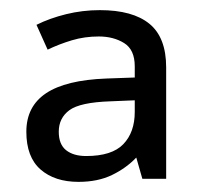

<svg xmlns="http://www.w3.org/2000/svg" viewBox="-20 -742 397 379"><path d="M177 -722Q242 -722 275 -695Q308 -668 308 -609V-389H261L249 -431Q229 -410 201 -396.5Q173 -383 135 -383Q88 -383 60 -407.5Q32 -432 32 -482Q32 -532 71 -558Q110 -584 190 -587L246 -589V-611Q246 -644 225 -657Q204 -670 175 -670Q147 -670 122 -662.5Q97 -655 74 -644L52 -693Q78 -706 110.5 -714Q143 -722 177 -722ZM198 -542Q138 -540 117 -524.5Q96 -509 96 -482Q96 -457 110.5 -445.5Q125 -434 150 -434Q201 -434 223.5 -457.5Q246 -481 246 -521V-544Z"/></svg>

Font: Noto Sans Bamum
Style: Regular
Weight: 400
Designer: Monotype Design Team
Foundry: Monotype Imaging Inc.
Version: Version 2.001